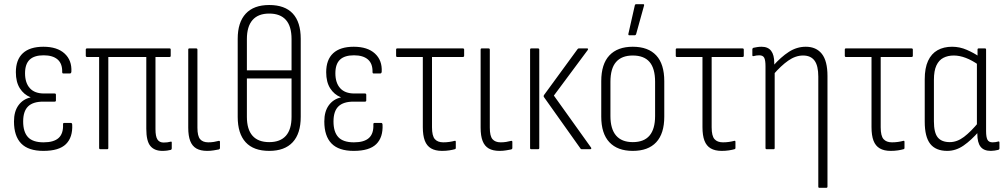

<svg xmlns="http://www.w3.org/2000/svg" viewBox="-20 -715 4814 920"><path d="M188 8Q116 8 81.5 -27.5Q47 -63 47 -133Q47 -181 68.5 -210.5Q90 -240 126 -248V-249Q94 -262 75 -292Q56 -322 56 -369Q56 -429 89.5 -460Q123 -491 188 -491Q254 -491 289.5 -458.5Q325 -426 322 -371Q321 -363 315 -363H283Q278 -363 278 -370Q279 -410 256 -430Q233 -450 189 -450Q144 -450 122 -429Q100 -408 100 -364Q100 -318 123 -292.5Q146 -267 191 -267H242Q248 -267 248 -261V-234Q248 -228 242 -228H187Q138 -228 114.5 -205Q91 -182 91 -133Q91 -83 114 -58Q137 -33 189 -33Q238 -33 261 -54Q284 -75 282 -119Q282 -126 287 -126H320Q325 -126 326 -118Q329 -57 296 -24.5Q263 8 188 8Z M758 8Q720 8 700.5 -15.5Q681 -39 681 -98V-442H499V-6Q499 0 494 0H461Q455 0 455 -6V-442H397Q391 -442 391 -448V-477Q391 -483 397 -483H793Q798 -483 798 -477V-448Q798 -442 793 -442H725V-96Q725 -61 734.5 -46.5Q744 -32 764 -32Q773 -32 781.5 -33Q790 -34 797 -36Q803 -38 803 -32V-4Q803 1 799 3Q792 5 781 6.5Q770 8 758 8Z M973 8Q941 8 921 -3.5Q901 -15 891.5 -39.5Q882 -64 882 -103V-477Q882 -483 887 -483H920Q926 -483 926 -477V-103Q926 -63 939 -48Q952 -33 978 -33Q992 -33 1004.5 -35Q1017 -37 1028 -40Q1034 -41 1034 -35V-6Q1034 -1 1029 1Q1019 3 1004 5.5Q989 8 973 8Z M1270 -691Q1345 -691 1383 -650Q1421 -609 1421 -529V-155Q1421 -75 1382.5 -33.5Q1344 8 1270 8Q1195 8 1157 -33.5Q1119 -75 1119 -155V-529Q1119 -608 1157.5 -649.5Q1196 -691 1270 -691ZM1270 -650Q1217 -650 1190 -619Q1163 -588 1163 -528V-378H1377V-528Q1377 -589 1350 -619.5Q1323 -650 1270 -650ZM1270 -34Q1323 -34 1350 -64.5Q1377 -95 1377 -155V-339H1163V-155Q1163 -95 1190 -64.5Q1217 -34 1270 -34Z M1675 8Q1603 8 1568.5 -27.5Q1534 -63 1534 -133Q1534 -181 1555.5 -210.5Q1577 -240 1613 -248V-249Q1581 -262 1562 -292Q1543 -322 1543 -369Q1543 -429 1576.5 -460Q1610 -491 1675 -491Q1741 -491 1776.5 -458.5Q1812 -426 1809 -371Q1808 -363 1802 -363H1770Q1765 -363 1765 -370Q1766 -410 1743 -430Q1720 -450 1676 -450Q1631 -450 1609 -429Q1587 -408 1587 -364Q1587 -318 1610 -292.5Q1633 -267 1678 -267H1729Q1735 -267 1735 -261V-234Q1735 -228 1729 -228H1674Q1625 -228 1601.5 -205Q1578 -182 1578 -133Q1578 -83 1601 -58Q1624 -33 1676 -33Q1725 -33 1748 -54Q1771 -75 1769 -119Q1769 -126 1774 -126H1807Q1812 -126 1813 -118Q1816 -57 1783 -24.5Q1750 8 1675 8Z M2098 8Q2066 8 2045.5 -4Q2025 -16 2015.5 -41Q2006 -66 2006 -106V-442H1883Q1878 -442 1878 -448V-477Q1878 -483 1883 -483H2198Q2204 -483 2204 -477V-448Q2204 -442 2198 -442H2050V-105Q2050 -64 2063.5 -48.5Q2077 -33 2104 -33Q2119 -33 2133 -35Q2147 -37 2158 -40Q2164 -42 2164 -35V-6Q2164 -1 2159 0Q2149 3 2133 5.5Q2117 8 2098 8Z M2374 8Q2342 8 2322 -3.5Q2302 -15 2292.5 -39.5Q2283 -64 2283 -103V-477Q2283 -483 2288 -483H2321Q2327 -483 2327 -477V-103Q2327 -63 2340 -48Q2353 -33 2379 -33Q2393 -33 2405.5 -35Q2418 -37 2429 -40Q2435 -41 2435 -35V-6Q2435 -1 2430 1Q2420 3 2405 5.5Q2390 8 2374 8Z M2767 0Q2763 0 2761 -4L2587 -249Q2583 -254 2587 -260L2747 -479Q2750 -483 2753 -483H2793Q2801 -483 2796 -475L2634 -257L2812 -8Q2814 -5 2813 -2.5Q2812 0 2808 0ZM2525 0Q2520 0 2520 -6V-477Q2520 -483 2525 -483H2558Q2564 -483 2564 -477V-6Q2564 0 2558 0Z M3012 8Q2939 8 2900 -33.5Q2861 -75 2861 -156V-326Q2861 -408 2900 -449.5Q2939 -491 3012 -491Q3086 -491 3124.5 -449.5Q3163 -408 3163 -326V-156Q3163 -75 3124.5 -33.5Q3086 8 3012 8ZM3012 -34Q3066 -34 3092.5 -65.5Q3119 -97 3119 -159V-323Q3119 -387 3092.5 -418Q3066 -449 3012 -449Q2959 -449 2932 -418Q2905 -387 2905 -323V-159Q2905 -97 2932 -65.5Q2959 -34 3012 -34ZM2995 -546Q2990 -546 2991 -553L3022 -690Q3023 -693 3024.5 -694Q3026 -695 3029 -695H3062Q3068 -695 3066 -688L3028 -551Q3026 -546 3022 -546Z M3438 8Q3406 8 3385.5 -4Q3365 -16 3355.5 -41Q3346 -66 3346 -106V-442H3223Q3218 -442 3218 -448V-477Q3218 -483 3223 -483H3538Q3544 -483 3544 -477V-448Q3544 -442 3538 -442H3390V-105Q3390 -64 3403.5 -48.5Q3417 -33 3444 -33Q3459 -33 3473 -35Q3487 -37 3498 -40Q3504 -42 3504 -35V-6Q3504 -1 3499 0Q3489 3 3473 5.5Q3457 8 3438 8Z M3906 185Q3901 185 3901 179V-348Q3901 -400 3883 -424.5Q3865 -449 3828 -449Q3792 -449 3757 -424.5Q3722 -400 3685 -357L3683 -398Q3722 -442 3760 -466.5Q3798 -491 3841 -491Q3891 -491 3918 -457Q3945 -423 3945 -351V179Q3945 185 3939 185ZM3654 0Q3648 0 3648 -6V-398Q3648 -426 3642 -438Q3636 -450 3618 -450Q3612 -450 3604.5 -449Q3597 -448 3590 -446Q3585 -445 3585 -451V-479Q3585 -484 3590 -486Q3599 -488 3609 -489.5Q3619 -491 3629 -491Q3660 -491 3675 -471.5Q3690 -452 3690 -413V-391L3692 -375V-6Q3692 0 3687 0Z M4248 8Q4216 8 4195.5 -4Q4175 -16 4165.5 -41Q4156 -66 4156 -106V-442H4033Q4028 -442 4028 -448V-477Q4028 -483 4033 -483H4348Q4354 -483 4354 -477V-448Q4354 -442 4348 -442H4200V-105Q4200 -64 4213.5 -48.5Q4227 -33 4254 -33Q4269 -33 4283 -35Q4297 -37 4308 -40Q4314 -42 4314 -35V-6Q4314 -1 4309 0Q4299 3 4283 5.5Q4267 8 4248 8Z M4519 8Q4464 8 4437.5 -25.5Q4411 -59 4411 -132V-335Q4411 -389 4427 -423.5Q4443 -458 4472.5 -474.5Q4502 -491 4542 -491Q4579 -491 4613 -476Q4647 -461 4670 -445L4669 -404Q4638 -426 4608 -437.5Q4578 -449 4550 -449Q4522 -449 4500.5 -438Q4479 -427 4467 -401.5Q4455 -376 4455 -332V-134Q4455 -79 4473.5 -56.5Q4492 -34 4531 -34Q4566 -34 4599 -59Q4632 -84 4670 -130L4672 -87Q4634 -43 4597 -17.5Q4560 8 4519 8ZM4728 8Q4694 8 4678.5 -12Q4663 -32 4663 -74V-97L4661 -107V-417L4664 -434V-477Q4664 -483 4669 -483H4700Q4705 -483 4705 -477V-87Q4705 -58 4711.5 -45.5Q4718 -33 4736 -33Q4743 -33 4750 -34Q4757 -35 4764 -37Q4769 -38 4769 -32V-4Q4769 1 4764 3Q4756 5 4746 6.5Q4736 8 4728 8Z"/></svg>

Font: Sofia Sans Condensed Light
Style: Regular
Weight: 300
Designer: Botio Nikoltchev, Ani Petrova
Foundry: lettersoup
Version: Version 4.101